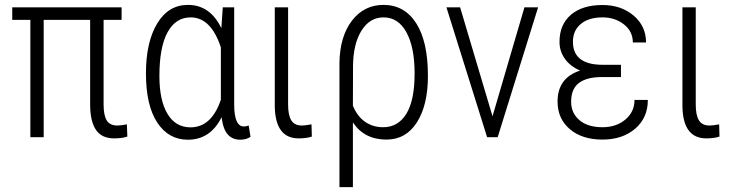

<svg xmlns="http://www.w3.org/2000/svg" viewBox="-20 -558 2986 781"><path d="M474.6 -477.1H401.4V-133.3Q401.4 -88.4 414.3 -67.9Q427.2 -47.4 457.5 -47.4Q470.2 -47.4 496.1 -52.2L498 -2.4Q476.1 4.9 444.3 4.9Q394 4.9 370.6 -29.3Q347.2 -63.5 346.7 -129.9V-477.1H157.7V0H103.5V-477.1H29.8V-528.3H474.6Z M932.6 -528.3V-130.9Q933.1 -43.5 972.2 -43.5Q980 -43.5 991.7 -47.4L999 -1.5Q981.9 10.3 957 10.3Q925.8 10.3 906.7 -10.7Q887.7 -31.7 881.3 -81.1Q835.9 10.3 744.1 10.3Q665.5 10.3 619.6 -59.6Q573.7 -129.4 573.7 -259.3Q573.7 -386.7 619.4 -462.4Q665 -538.1 744.6 -538.1Q834.5 -538.1 880.4 -443.4L886.2 -528.3ZM628.4 -249Q628.4 -149.4 661.4 -94.7Q694.3 -40 754.9 -40Q840.3 -40 878.4 -152.3V-365.2Q838.4 -487.3 755.4 -487.3Q694.8 -487.3 661.6 -426.8Q628.4 -366.2 628.4 -249Z M1151.9 -528.3V-132.8Q1151.9 -89.8 1164.8 -68.6Q1177.7 -47.4 1208 -47.4Q1221.2 -47.4 1247.1 -52.2L1248.5 -2.4Q1226.6 4.9 1194.8 4.9Q1100.6 4.9 1097.7 -123.5V-528.3Z M1540 -538.1Q1625 -538.1 1672.9 -463.6Q1720.7 -389.2 1720.7 -249Q1720.7 -130.9 1676 -60.5Q1631.3 9.8 1551.8 9.8Q1461.9 9.8 1415.5 -60.1V203.1H1360.8V-301.8Q1362.3 -409.7 1411.6 -473.9Q1460.9 -538.1 1540 -538.1ZM1415.5 -127.9Q1433.1 -85 1464.8 -62.7Q1496.6 -40.5 1538.6 -40.5Q1599.1 -40.5 1632.8 -95Q1666.5 -149.4 1666.5 -259.3Q1666.5 -365.7 1633.3 -426.5Q1600.1 -487.3 1540 -487.3Q1483.9 -487.3 1450.2 -433.1Q1416.5 -378.9 1416 -287.6Z M1983.4 -85 2113.3 -528.3H2168.9L2004.4 0H1961.4L1795.9 -528.3H1851.6Z M2248 -145Q2248 -241.2 2339.8 -271Q2299.8 -288.1 2277.8 -318.8Q2255.9 -349.6 2255.9 -387.7Q2255.9 -458 2302.2 -497.8Q2348.6 -537.6 2430.7 -537.6Q2506.8 -537.6 2557.4 -494.6Q2607.9 -451.7 2607.9 -385.3H2554.2Q2554.2 -430.2 2518.1 -458.7Q2481.9 -487.3 2430.7 -487.3Q2375 -487.3 2342.8 -460.7Q2310.5 -434.1 2310.5 -388.2Q2310.5 -294.4 2432.1 -294.4H2505.9V-244.6H2428.7Q2367.2 -244.6 2335.2 -220.7Q2303.2 -196.8 2303.2 -144Q2303.2 -98.1 2336.9 -69.3Q2370.6 -40.5 2430.7 -40.5Q2486.8 -40.5 2523.9 -71.8Q2561 -103 2561 -151.4H2615.2Q2615.2 -78.6 2563.5 -34.4Q2511.7 9.8 2430.7 9.8Q2347.7 9.8 2297.9 -32.7Q2248 -75.2 2248 -145Z M2810.1 -528.3V-132.8Q2810.1 -89.8 2823 -68.6Q2835.9 -47.4 2866.2 -47.4Q2879.4 -47.4 2905.3 -52.2L2906.7 -2.4Q2884.8 4.9 2853 4.9Q2758.8 4.9 2755.9 -123.5V-528.3Z"/></svg>

Font: Roboto Condensed Light
Style: Regular
Weight: 300
Designer: Google
Version: Version 2.134; 2016